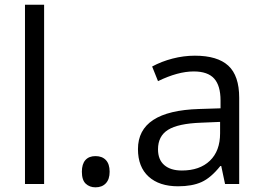

<svg xmlns="http://www.w3.org/2000/svg" viewBox="-20 -780 1115 814"><path d="M167 0H85.9V-759.8H167Z M327.1 -51.8Q327.1 -84.5 342 -101.3Q356.9 -118.2 384.8 -118.2Q413.1 -118.2 429 -101.3Q444.8 -84.5 444.8 -51.8Q444.8 -20 428.7 -2.9Q412.6 14.2 384.8 14.2Q359.9 14.2 343.5 -1.2Q327.1 -16.6 327.1 -51.8Z M934.1 0 918 -76.2H914.1Q874 -25.9 834.2 -8.1Q794.4 9.8 734.9 9.8Q655.3 9.8 610.1 -31.2Q564.9 -72.3 564.9 -147.9Q564.9 -310.1 824.2 -317.9L915 -320.8V-354Q915 -417 887.9 -447Q860.8 -477.1 801.3 -477.1Q734.4 -477.1 649.9 -436L625 -498Q664.6 -519.5 711.7 -531.7Q758.8 -543.9 806.2 -543.9Q901.9 -543.9 948 -501.5Q994.1 -459 994.1 -365.2V0ZM751 -57.1Q826.7 -57.1 869.9 -98.6Q913.1 -140.1 913.1 -214.8V-263.2L832 -259.8Q735.4 -256.3 692.6 -229.7Q649.9 -203.1 649.9 -147Q649.9 -103 676.5 -80.1Q703.1 -57.1 751 -57.1Z"/></svg>

Font: f02698313
Style: Regular
Weight: 400
Foundry: Ascender Corporation
Version: Version 1.10